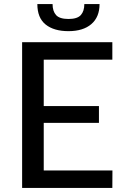

<svg xmlns="http://www.w3.org/2000/svg" viewBox="-20 -926 617 946"><path d="M533.5 0H89V-718H533.5V-632H195.5V-403.5H467.5V-320.5H195.5V-86H534ZM317.5 -772.5Q245.5 -772.5 204.8 -805.2Q164 -838 164 -906H239Q239 -871 256.2 -851.8Q273.5 -832.5 317.5 -832.5Q361 -832.5 378.2 -851.8Q395.5 -871 395.5 -906H470.5Q470.5 -842 430 -807.2Q389.5 -772.5 317.5 -772.5Z"/></svg>

Font: Verano Sans Medium
Style: Regular
Weight: 500
Designer: Lukasz Dziedzic with Adam Twardoch and Botio Nikoltchev
Foundry: tyPoland Lukasz Dziedzic
Version: Version 3.001;December 28, 2019;FontCreator 12.0.0.2547 64-b